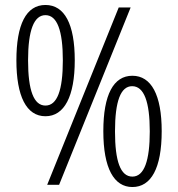

<svg xmlns="http://www.w3.org/2000/svg" viewBox="-20 -744 716 773"><path d="M163 -724C85 -724 46 -645 46 -501C46 -357 86 -276 163 -276C239 -276 281 -356 281 -501C281 -647 240 -724 163 -724ZM506 -714H458L170 0H218ZM163 -683C210 -683 233 -621 233 -501C233 -380 210 -319 163 -319C116 -319 93 -380 93 -501C93 -623 117 -683 163 -683ZM513 -439C437 -439 396 -363 396 -216C396 -66 439 9 513 9C588 9 631 -66 631 -216C631 -362 589 -439 513 -439ZM512 -397C560 -397 583 -334 583 -215C583 -98 561 -33 513 -33C465 -33 443 -95 443 -215C443 -337 466 -397 512 -397Z"/></svg>

Font: Noto Sans Gujarati Condensed Light
Style: Regular
Weight: 300
Width: 3
Designer: Jelle Bosma - Monotype Design Team, Universal Thirst
Foundry: Monotype Imaging Inc.
Version: Version 2.106